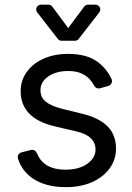

<svg xmlns="http://www.w3.org/2000/svg" viewBox="-20 -784 563 816"><path d="M120.4 -24.9Q73.9 -55.8 56.5 -109.7Q55.4 -112.9 55.4 -116.5Q55.4 -123.6 59.8 -129.3Q64.3 -134.9 71.4 -136.4L111.9 -146.7Q115.4 -147.4 116.8 -147.4Q122.9 -147.4 128.4 -143.6Q133.9 -139.9 136.4 -133.9Q148.8 -102.3 174 -84.9Q206.3 -62.9 257.8 -62.9Q316.4 -62.9 351.2 -88.1Q386 -112.9 386 -148.4Q386 -177.2 366.1 -196.4Q345.9 -215.9 304.7 -225.5L213.4 -246.8Q137.8 -264.9 103 -302.6Q67.8 -339.8 67.8 -396.7Q67.8 -442.8 94.1 -478.7Q120.4 -514.9 165.8 -534.8Q211.3 -555 269.2 -555Q350.5 -555 397 -519.5Q433.9 -491.1 454.2 -447.8Q456 -444.2 456 -439.3Q456 -432.5 451.9 -426.8Q447.8 -421.2 441.1 -419L404.8 -408.7Q401.3 -408 399.5 -408Q393.8 -408 388.7 -411Q383.5 -414.1 380.7 -419Q374.6 -430.4 366.5 -440.7Q353.3 -458.8 329.2 -470.5Q305.8 -482.2 269.2 -482.2Q218.8 -482.2 185.4 -459.5Q152 -436.1 152 -400.9Q152 -370 174.7 -351.6Q197.8 -333.1 246.1 -321L327.4 -301.1Q400.9 -283.7 437.1 -246.8Q473 -210.6 473 -152.7Q473 -105.5 446 -68.5Q419.4 -31.6 371.1 -9.9Q323.2 11.4 259.2 11.4Q175.4 11.4 120.4 -24.9ZM185.7 -764.2H154.8Q146 -764.2 139.9 -758Q133.9 -751.8 133.9 -743.6Q133.9 -736.5 138.5 -730.8L225.5 -619Q231.5 -610.8 241.8 -610.8H298.3Q308.6 -610.8 314.6 -619L401.6 -730.8Q406.2 -736.5 406.2 -743.6Q406.2 -751.8 400.2 -758Q394.2 -764.2 385.3 -764.2H354.4Q344.1 -764.2 337.7 -755.7L269.9 -664.8L202.4 -755.7Q196 -764.2 185.7 -764.2Z"/></svg>

Font: DeltaSans
Style: Regular
Weight: 400
Designer: Rasmus Andersson
Foundry: rsms
Version: Version 3.012